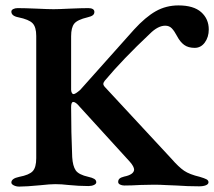

<svg xmlns="http://www.w3.org/2000/svg" viewBox="-20 -684 792 710"><path d="M22 -9Q22 -24 51 -30Q88 -37 101 -51Q114 -65 114 -99V-551Q114 -584 100.5 -598Q87 -612 48 -620Q22 -625 22 -641Q22 -647 29 -650.5Q36 -654 45 -654Q71 -654 117 -652Q159 -650 178 -650Q196 -650 236 -652Q282 -654 307 -654Q317 -654 323 -650.5Q329 -647 329 -640Q329 -632 323 -627.5Q317 -623 304 -620Q266 -611 254.5 -596.5Q243 -582 243 -550V-352Q243 -346 245.5 -341Q248 -336 252 -336Q259 -336 277 -352L476 -575Q518 -621 556 -642.5Q594 -664 640 -664Q696 -664 724 -639Q752 -614 752 -575Q752 -547 737.5 -527Q723 -507 700 -507Q676 -507 661 -518Q646 -529 635 -550Q625 -569 615.5 -579Q606 -589 591 -589Q564 -589 534 -559Q434 -465 367 -385Q362 -378 362 -374Q362 -368 370 -360L614 -97Q641 -66 661 -52.5Q681 -39 719 -30Q736 -25 743.5 -21Q751 -17 751 -10Q751 -3 741.5 1Q732 5 716 5Q674 5 633 2Q621 2 596 0.5Q571 -1 550 -1L500 0Q466 2 440 2Q431 2 424 -1.5Q417 -5 417 -11Q417 -19 422 -23.5Q427 -28 439 -31Q474 -38 476 -56Q476 -68 460 -86L274 -290Q260 -307 251 -307Q243 -307 243 -288Q243 -195 247 -103Q249 -70 260 -54Q271 -38 307 -30Q321 -27 328.5 -22.5Q336 -18 336 -10Q336 -4 327.5 0Q319 4 307 4Q272 4 232 0Q208 -3 184 -3Q165 -3 129 1Q77 6 51 6Q40 6 31 1.5Q22 -3 22 -9Z"/></svg>

Font: EB Garamond SemiBold
Style: Regular
Weight: 600
Designer: Georg Duffner and Octavio Pardo
Foundry: Georg Duffner
Version: Version 1.000